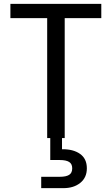

<svg xmlns="http://www.w3.org/2000/svg" viewBox="-20 -717 581 997"><path d="M34 -697H506V-623H316V0H302V58Q360 57 395.5 82Q431 107 431 157Q431 205 397 232.5Q363 260 309 260H194V201H291Q323 201 339 191Q355 181 355 157Q355 134 339 124Q323 114 291 114H241V0H225V-623H34Z"/></svg>

Font: Poppins
Style: Regular
Weight: 400
Designer: Ninad Kale (Devanagari), Jonny Pinhorn (Latin)
Foundry: Indian Type Foundry
Version: Version 3.002 2017